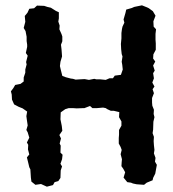

<svg xmlns="http://www.w3.org/2000/svg" viewBox="-20 -692 650 721"><path d="M134 -1 113 2 98 -10 96 -25 94 -56 90 -64 85 -85 81 -101 90 -112 85 -131 86 -148 81 -157 90 -175 84 -195 79 -204 84 -221 81 -241 79 -256 82 -273 65 -285 50 -291 33 -300 25 -318 24 -337 21 -349 30 -361 37 -373 57 -377 69 -386V-401L75 -419V-431L80 -450L78 -459L84 -483L77 -493L82 -516V-524L80 -538V-554L76 -575L69 -587L75 -610L73 -632L83 -644L90 -659L108 -661L119 -671L146 -670L158 -666L171 -663L190 -651L201 -646V-623L199 -611L204 -596L203 -582L211 -564L214 -555V-537L209 -524L211 -507L213 -480L207 -460L205 -444L208 -431L214 -407L227 -402L246 -397L254 -396L264 -393L279 -394L298 -395L314 -392L334 -396L342 -394H357L377 -392L391 -398H404L411 -408L434 -411L441 -431L439 -449L437 -460L440 -480L437 -489L435 -507L434 -527L436 -548V-568L438 -583L440 -592L447 -607L444 -619L451 -643L454 -656L475 -662L484 -666L513 -672L533 -664L539 -661L554 -650L564 -633L556 -612L557 -592L566 -582L564 -565V-543L565 -529V-505L556 -488L555 -472L563 -461L555 -446L561 -427L555 -417L558 -398L552 -382L560 -367L553 -357L558 -342L551 -324V-307L552 -295L558 -280L557 -264L560 -252L556 -235L555 -205L553 -192L558 -178L557 -162L558 -147L560 -129L558 -116L564 -99L562 -85L569 -73L563 -40L555 -24L553 -15L531 -6L521 2L493 0L479 -3L472 -6L458 -8L444 -25L450 -45L443 -58L436 -68L437 -84L438 -94L433 -113L437 -129L433 -140L426 -153V-174L427 -186V-204L436 -220V-236L427 -252L428 -271L407 -276H396L383 -282L377 -286L367 -288L344 -286H327L318 -294L297 -286H293L268 -285L254 -286H238L225 -282L208 -270L207 -244L212 -219L214 -201L203 -185L209 -172L204 -153L208 -145L207 -119L215 -111L213 -94L207 -77L213 -67L208 -52L207 -24L199 -12L185 -8L179 3L156 9Z"/></svg>

Font: Winky Rough Medium
Style: Regular
Weight: 500
Designer: Simon Atzbach
Foundry: typofactur
Version: Version 1.206; ttfautohint (v1.8.4.7-5d5b)